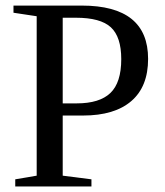

<svg xmlns="http://www.w3.org/2000/svg" viewBox="-20 -675 596 695"><path d="M418.9 -460.9Q418.9 -541.5 381.3 -576.2Q343.8 -610.8 254.9 -610.8H207V-300.8H257.8Q340.3 -300.8 379.6 -338.4Q418.9 -376 418.9 -460.9ZM207 -256.8V-39.1L311 -25.9V0H35.2V-25.9L112.8 -39.1V-616.2L28.8 -628.9V-654.8H275.9Q516.1 -654.8 516.1 -461.9Q516.1 -361.3 455.3 -309.1Q394.5 -256.8 280.8 -256.8Z"/></svg>

Font: Liberation Serif
Style: Regular
Weight: 400
Designer: Steve Matteson
Foundry: Ascender Corporation
Version: Version 2.1.5